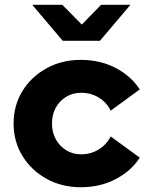

<svg xmlns="http://www.w3.org/2000/svg" viewBox="-20 -775 640 805"><path d="M319 10Q238.9 10 175 -25.4Q111.1 -60.8 74 -121.4Q37 -182 37 -256.8Q37 -332.7 74 -393.1Q111.1 -453.5 175 -488.7Q238.9 -524 319 -524Q400 -524 465 -490Q530 -456 566 -400L444 -311Q427 -346 394 -366Q361 -386 320 -386Q285 -386 257.4 -369.1Q229.7 -352.3 213.8 -323.4Q198 -294.4 198 -256.9Q198 -220 214 -191Q230 -162 257.6 -145Q285.2 -128 320 -128Q361 -128 394 -148.5Q427 -169 444 -203L566 -114Q530 -58 465 -24Q400 10 319 10ZM243 -604 115 -755H241L323 -672L404 -755H527L399 -604Z"/></svg>

Font: Red Hat Mono
Style: Regular
Weight: 300
Monospace: yes
Designer: Pentagram, MCKL
Foundry: Pentagram, MCKL
Version: Version 1.023